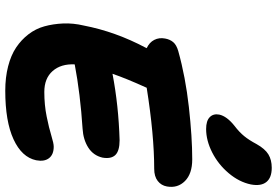

<svg xmlns="http://www.w3.org/2000/svg" viewBox="-183 -873 1063 737"><g transform="rotate(90 348.5 -504.5)"><path d="M475.1 -764.2Q443.8 -764.2 429.7 -778.1Q415.5 -792 419.9 -814.9Q426.3 -843.8 462.9 -873Q487.3 -891.6 502.4 -910.2Q517.6 -928.7 533.2 -958Q551.3 -990.2 572.5 -1003.2Q593.8 -1016.1 624 -1016.1Q662.1 -1016.1 678.7 -995.4Q695.3 -974.6 688 -936Q678.7 -891.1 645 -851.1Q611.3 -811 565.4 -787.6Q519.5 -764.2 475.1 -764.2ZM328.1 6.8Q276.9 6.8 234.4 -4.2Q191.9 -15.1 162.4 -34.9Q132.8 -54.7 111.6 -82.3Q90.3 -109.9 81.1 -143.3Q71.8 -176.8 70.1 -215.3Q68.4 -253.9 78.1 -294.9Q101.6 -416.5 163.1 -532.2Q163.1 -534.2 165 -536.1Q142.6 -546.4 133.1 -565.2Q123.5 -584 127.9 -606.9Q131.3 -625.5 141.8 -637.9Q152.3 -650.4 175.8 -657.2Q275.4 -685.1 390.9 -698Q506.3 -710.9 591.8 -710.9Q647 -710.9 675 -682.9Q703.1 -654.8 695.8 -613.8Q691.9 -591.8 674.6 -578.4Q657.2 -564.9 627.9 -564.9Q499 -564.9 316.9 -536.1Q281.2 -457.5 263.2 -404.8Q385.3 -428.2 518.1 -432.1Q559.1 -432.1 575 -415.8Q590.8 -399.4 585 -366.2Q576.7 -331.1 546.4 -311.8Q516.1 -292.5 474.1 -290Q339.8 -281.2 227.1 -259.8Q224.6 -207 252.7 -175Q280.8 -143.1 333 -143.1Q382.8 -143.1 427.2 -152.1Q471.7 -161.1 501 -170.2Q530.3 -179.2 543 -179.2Q573.2 -179.2 587.2 -161.1Q601.1 -143.1 595.2 -111.8Q583.5 -56.6 514.6 -24.9Q445.8 6.8 328.1 6.8Z"/></g></svg>

Font: Shantell Sans Normal
Style: Bold Italic
Weight: 700
Italic angle: -11.31°
Designer: Stephen Nixon, Anya Danilova, Shantell Martin
Foundry: Arrow Type
Version: Version 1.006;[559af2be0]